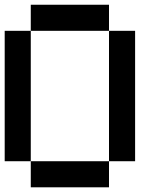

<svg xmlns="http://www.w3.org/2000/svg" viewBox="-20 -798 707 818"><path d="M111.1 -111.1H0V-666.7H111.1ZM555.6 -111.1H444.4V-666.7H555.6ZM444.4 -666.7H111.1V-777.8H444.4ZM444.4 0H111.1V-111.1H444.4Z"/></svg>

Font: Pixeloid Mono
Style: Regular
Weight: 400
Monospace: yes
Designer: GGBotNet
Foundry: GGBotNet
Version: 0.5